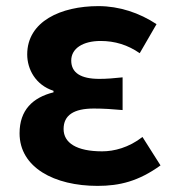

<svg xmlns="http://www.w3.org/2000/svg" viewBox="-20 -594 568 628"><path d="M299 14C371 14 433 -1 505 -53L446 -146C401 -111 353 -99 314 -99C230 -99 188 -127 188 -172C188 -217 221 -239 287 -239C318 -239 349 -237 381 -234V-341C354 -338 328 -336 305 -336C244 -336 213 -356 213 -396C213 -436 252 -460 309 -460C356 -460 398 -447 437 -420L492 -515C436 -552 370 -574 302 -574C179 -574 69 -524 69 -416C69 -368 96 -316 155 -297V-292C87 -275 44 -234 44 -158C44 -46 158 14 299 14Z"/></svg>

Font: Spoqa Han Sans Neo Bold
Style: Bold
Weight: 700
Designer: [Spoqa Han Sans Neo] Dong-huui Kim  Younghwa Kang  Yujin Lee  [Noto Sans] Ryoko NISHIZUKA  (kana & ideographs); Paul D. 
Foundry: Spoqa (http://www.spoqa-han-sans.com)
Version: Version 1.100;hotconv 1.0.109;makeotfexe 2.5.65596